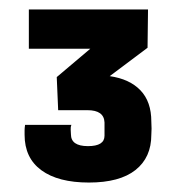

<svg xmlns="http://www.w3.org/2000/svg" viewBox="-20 -820 382 406"><path d="M168 -434Q103 -434 67.5 -460Q32 -486 32 -535Q32 -540 32 -544.5Q32 -549 33 -556H131Q129 -551 129.5 -545.5Q130 -540 130 -536Q130 -511 166 -511Q201 -511 201 -533Q201 -548 201 -561Q200 -587 165 -587H103L100 -657L171 -717H41V-800H293L292 -719L212 -659Q254 -653 277 -629Q300 -605 300 -563Q301 -547 300 -535Q300 -487 266.5 -460.5Q233 -434 168 -434Z"/></svg>

Font: Big Shoulders Text ExtraBold
Style: Regular
Weight: 800
Designer: Patric King
Foundry: XO Type Co
Version: Version 1.000; ttfautohint (v1.8.2)